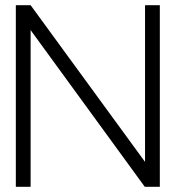

<svg xmlns="http://www.w3.org/2000/svg" viewBox="-20 -720 679 740"><path d="M596 -700H539V-96L98 -700H41V0H98V-604L538 0H596Z"/></svg>

Font: AdventPro_ExpandedRegular
Style: ExpandedRegular
Weight: 400
Width: 7
Designer: VivaRado, Andreas Kalpakidis
Foundry: VivaRado, Andreas Kalpakidis
Version: Version 3.000